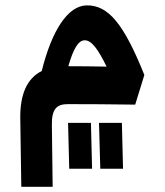

<svg xmlns="http://www.w3.org/2000/svg" viewBox="-20 -391 626 730"><path d="M61 319.3H180.2L177.2 84C176.3 22.9 195.8 4.9 238.3 4.9C294.9 4.9 414.6 5.4 494.1 6.8L528.8 -106C449.7 -303.2 391.1 -370.6 311 -370.6C237.8 -370.6 176.8 -274.4 138.7 -121.1C81.5 -92.3 55.7 -30.3 57.1 60.1ZM243.2 250.5H330.1L325.7 76.2H238.8ZM361.3 250.5H447.8L443.4 76.2H356.4ZM239.7 -139.2C258.8 -204.6 277.3 -237.8 302.2 -237.8C328.6 -237.8 353 -203.6 385.3 -137.7C337.9 -138.7 284.7 -139.2 239.7 -139.2Z"/></svg>

Font: Cascadia Code
Style: Bold
Weight: 700
Monospace: yes
Designer: Aaron Bell
Foundry: Saja Typeworks
Version: Version 2404.023